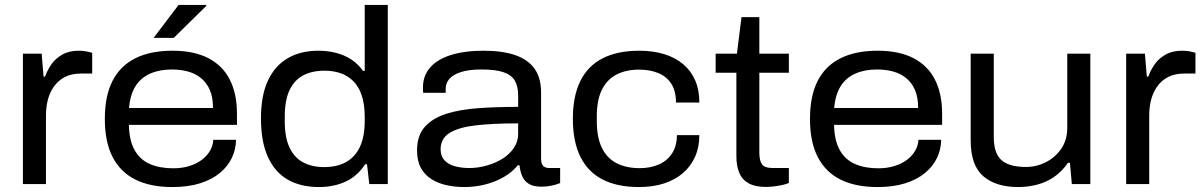

<svg xmlns="http://www.w3.org/2000/svg" viewBox="-20 -744 4866 776"><path d="M72.6 0V-527H148.4L156.1 -434.4H162.1Q170.4 -458.1 186.5 -482.3Q202.6 -506.4 230.6 -522.7Q258.5 -539 297.8 -539Q313.4 -539 328 -536.5Q342.5 -533.9 352.6 -530.4V-446.8H309.3Q269.6 -446.8 242.5 -432.9Q215.4 -418.9 198.1 -394.5Q180.9 -370.1 173.4 -340.5Q165.8 -311 165.8 -278.9V0Z M676.2 12Q588.7 12 528.1 -17.7Q467.5 -47.5 435.6 -108.5Q403.7 -169.5 403.7 -263Q403.7 -357 435.1 -417.8Q466.5 -478.5 527.6 -508.8Q588.6 -539 677 -539Q764.2 -539 822.3 -508.8Q880.3 -478.6 909 -421.7Q937.7 -364.8 937.7 -284.9V-239.3H501Q502.1 -176.5 524 -137.4Q546 -98.3 585.8 -81.1Q625.5 -63.8 680.1 -63.8Q715.9 -63.8 745.2 -73Q774.5 -82.2 795.4 -97.8Q816.3 -113.4 828.7 -134.6Q841 -155.8 842 -178.9H933.9Q933.4 -140.3 917.2 -106.1Q900.9 -72 869.1 -45.3Q837.3 -18.7 789.1 -3.3Q741 12 676.2 12ZM501.5 -307.6H840.8Q840.8 -351.5 827.8 -381Q814.7 -410.6 791.6 -429Q768.5 -447.4 738.6 -455.3Q708.8 -463.2 674.8 -463.2Q624.7 -463.2 586.9 -446.5Q549.1 -429.8 527.6 -395.6Q506.1 -361.3 501.5 -307.6ZM600.9 -591 701.7 -724H813.5V-720L682.3 -591Z M1269.1 12Q1195.2 12 1143 -18Q1090.9 -47.9 1062.8 -109.6Q1034.7 -171.4 1034.7 -265.4Q1034.7 -358 1063 -418.5Q1091.4 -479.1 1143.4 -509Q1195.4 -539 1266.6 -539Q1305.6 -539 1339.4 -530Q1373.1 -521.1 1400.4 -503.2Q1427.6 -485.2 1447.1 -457.5H1454.1V-724H1547.3V0H1472.5L1463.4 -80.2H1455.8Q1424.8 -32.3 1376.9 -10.1Q1328.9 12 1269.1 12ZM1290 -68.7Q1343 -68.7 1379.5 -89.5Q1416.1 -110.3 1435.1 -151.5Q1454.1 -192.7 1454.1 -255.6V-270.8Q1454.1 -322.1 1442.1 -358.1Q1430.1 -394 1407.9 -416.1Q1385.7 -438.2 1356.2 -448.3Q1326.8 -458.3 1292.2 -458.3Q1240.5 -458.3 1204.7 -439Q1168.8 -419.6 1149.9 -378.9Q1130.9 -338.2 1130.9 -272.8V-253.7Q1130.9 -187.9 1150.4 -147.2Q1169.8 -106.4 1205.4 -87.6Q1241.1 -68.7 1290 -68.7Z M1855.9 12Q1819.6 12 1785.4 4.6Q1751.1 -2.8 1724 -19.8Q1696.8 -36.8 1681.2 -64.9Q1665.6 -93 1665.6 -136.3Q1665.6 -195.8 1696.5 -230.8Q1727.4 -265.9 1782.7 -283.7Q1838 -301.5 1912.6 -306.8Q1987.2 -312.1 2074.2 -312.1V-358Q2074.2 -394.7 2060.8 -417.8Q2047.5 -441 2015.2 -452.1Q1983 -463.2 1925.4 -463.2Q1874.8 -463.2 1842.7 -452.7Q1810.6 -442.2 1795.9 -424.9Q1781.3 -407.6 1781.3 -385.6V-368.9H1690.5Q1689.5 -374.4 1689.5 -379.1Q1689.5 -383.8 1689.5 -390.3Q1689.5 -438.1 1718.4 -471.2Q1747.3 -504.3 1802.3 -521.6Q1857.2 -539 1934.6 -539Q2011.6 -539 2063.1 -521Q2114.7 -502.9 2140.8 -465.8Q2166.9 -428.8 2166.9 -369.7V-101.9Q2166.9 -82 2175.3 -73.4Q2183.6 -64.9 2200.1 -64.9H2243.9V-4.1Q2229.7 1.8 2210.2 6.1Q2190.7 10.5 2169 10.5Q2136.3 10.5 2117.9 -0.6Q2099.5 -11.7 2090.9 -31.2Q2082.4 -50.8 2079.6 -76.1H2072.6Q2050.2 -48 2015.9 -28.4Q1981.7 -8.8 1941.1 1.6Q1900.5 12 1855.9 12ZM1876.8 -64.9Q1912.4 -64.9 1947.6 -75Q1982.9 -85 2011.3 -102.7Q2039.6 -120.5 2056.9 -146.1Q2074.2 -171.8 2074.2 -202.9V-245.4Q1972.3 -245.4 1902.4 -237.3Q1832.6 -229.1 1796.7 -206.5Q1760.8 -183.8 1760.8 -140.6Q1760.8 -112.8 1776.5 -96Q1792.3 -79.1 1818.9 -72Q1845.5 -64.9 1876.8 -64.9Z M2562.8 12Q2474.9 12 2415.5 -18.5Q2356.2 -48.9 2325.7 -110.4Q2295.3 -171.9 2295.3 -264Q2295.3 -355.2 2325.5 -416.4Q2355.7 -477.6 2415.5 -508.3Q2475.4 -539 2563.7 -539Q2620.3 -539 2665.1 -525Q2709.9 -511.1 2741.5 -484.3Q2773.1 -457.5 2789.8 -419Q2806.5 -380.4 2806.5 -329.7H2712.1Q2712.1 -375.3 2693.6 -404.9Q2675 -434.4 2641.1 -448.5Q2607.2 -462.6 2562.7 -462.6Q2510.9 -462.6 2472.6 -443.2Q2434.4 -423.8 2413.2 -382.3Q2392.1 -340.7 2392.1 -273.8V-253.2Q2392.1 -188.2 2412.8 -146.2Q2433.4 -104.1 2472.5 -84.2Q2511.6 -64.4 2564.9 -64.4Q2609.4 -64.4 2643.3 -79.4Q2677.2 -94.5 2696.5 -124.5Q2715.8 -154.6 2715.8 -197.9H2806.5Q2806.5 -149.5 2789.3 -110.7Q2772.1 -71.8 2740.5 -44.6Q2708.9 -17.4 2664.2 -2.7Q2619.4 12 2562.8 12Z M3075.6 11.5Q3032.1 11.5 3005.9 -3Q2979.6 -17.6 2967.9 -45.4Q2956.2 -73.2 2956.2 -112.9V-450.1H2872.4V-527H2958.4L2976.9 -674.7H3049V-527H3168.3V-450.1H3049V-127.6Q3049 -95.8 3059.4 -80.4Q3069.9 -64.9 3104.3 -64.9H3168.3V-4.5Q3156.3 0.9 3139.9 4.2Q3123.5 7.5 3106.4 9.5Q3089.2 11.5 3075.6 11.5Z M3526.2 12Q3438.7 12 3378.1 -17.7Q3317.5 -47.5 3285.6 -108.5Q3253.7 -169.5 3253.7 -263Q3253.7 -357 3285.1 -417.8Q3316.5 -478.5 3377.6 -508.8Q3438.6 -539 3527 -539Q3614.2 -539 3672.3 -508.8Q3730.3 -478.6 3759 -421.7Q3787.7 -364.8 3787.7 -284.9V-239.3H3351Q3352.1 -176.5 3374 -137.4Q3396 -98.3 3435.8 -81.1Q3475.5 -63.8 3530.1 -63.8Q3565.9 -63.8 3595.2 -73Q3624.5 -82.2 3645.4 -97.8Q3666.3 -113.4 3678.7 -134.6Q3691 -155.8 3692 -178.9H3783.9Q3783.4 -140.3 3767.2 -106.1Q3750.9 -72 3719.1 -45.3Q3687.3 -18.7 3639.1 -3.3Q3591 12 3526.2 12ZM3351.5 -307.6H3690.8Q3690.8 -351.5 3677.8 -381Q3664.7 -410.6 3641.6 -429Q3618.5 -447.4 3588.6 -455.3Q3558.8 -463.2 3524.8 -463.2Q3474.7 -463.2 3436.9 -446.5Q3399.1 -429.8 3377.6 -395.6Q3356.1 -361.3 3351.5 -307.6Z M4095.6 12Q4004.9 12 3954.1 -31.8Q3903.2 -75.6 3903.2 -176.8V-527H3996.5V-191.5Q3996.5 -153.6 4005.8 -129.7Q4015.2 -105.7 4032.7 -92.7Q4050.3 -79.8 4074.3 -74.5Q4098.3 -69.2 4126.6 -69.2Q4169.2 -69.2 4207.2 -88.5Q4245.2 -107.8 4269.4 -143.1Q4293.5 -178.4 4293.5 -227.1V-527H4386.8V0H4312L4304.3 -86H4296.3Q4271.5 -49.9 4239.3 -28.3Q4207.2 -6.6 4170.2 2.7Q4133.2 12 4095.6 12Z M4531.6 0V-527H4607.4L4615.1 -434.4H4621.1Q4629.4 -458.1 4645.5 -482.3Q4661.6 -506.4 4689.6 -522.7Q4717.5 -539 4756.8 -539Q4772.4 -539 4787 -536.5Q4801.5 -533.9 4811.6 -530.4V-446.8H4768.3Q4728.6 -446.8 4701.5 -432.9Q4674.4 -418.9 4657.1 -394.5Q4639.9 -370.1 4632.4 -340.5Q4624.8 -311 4624.8 -278.9V0Z"/></svg>

Font: Archivo SemiBold SemiExpanded
Style: Regular
Weight: 600
Width: 6
Version: Version 2.001